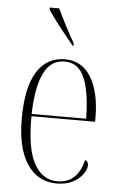

<svg xmlns="http://www.w3.org/2000/svg" viewBox="-55 -805 532 853"><g transform="rotate(5 211.5 -378.0)"><path d="M230 10Q146 10 98.5 -61Q51 -132 51 -262Q51 -403 95 -473Q139 -543 220 -543Q296 -543 336.5 -476Q377 -409 377 -293V-278H93Q92 -131 129.5 -65.5Q167 0 232 0Q280 0 308.5 -28.5Q337 -57 347 -105Q362 -100 362 -83Q362 -65 347 -43.5Q332 -22 302.5 -6Q273 10 230 10ZM336 -288Q335 -405 308 -469Q281 -533 220 -533Q157 -533 126.5 -470Q96 -407 93 -288ZM248 -606Q229 -629 206.5 -657Q184 -685 164 -712Q144 -739 132 -756V-766H174Q190 -732 210 -693.5Q230 -655 252 -616V-606Z"/></g></svg>

Font: Noto Serif Display Condensed ExtraLight
Style: Regular
Weight: 200
Width: 3
Designer: Monotype Design Team
Foundry: Monotype Imaging Inc.
Version: Version 2.009